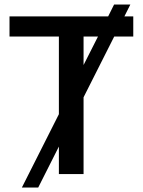

<svg xmlns="http://www.w3.org/2000/svg" viewBox="-20 -785 643 866"><path d="M567.9 -764.6H494.6L467.8 -710.9H22.9V-620.1H245.6V-270L78.6 61H152.3L245.6 -124V0H356.9V-346.2L495.1 -620.1H581.1V-710.9H541ZM356.9 -620.1H421.9L356.9 -491.7Z"/></svg>

Font: Bert Sans Medium
Style: Regular
Weight: 500
Designer: Christian Robertson (Google), Cristiano Sobral
Foundry: Google, Cristiano Sobral
Version: Version 3.101